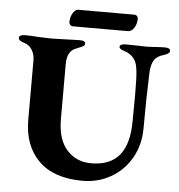

<svg xmlns="http://www.w3.org/2000/svg" viewBox="-56 -851 856 917"><g transform="rotate(5 372.5 -392.0)"><path d="M11 0ZM90 -253V-538Q90 -567 76.5 -589Q63 -611 39 -618Q11 -626 11 -640Q11 -647 18.5 -651Q26 -655 37 -655Q71 -655 104 -652Q148 -650 167 -650Q185 -650 235 -652Q283 -654 302 -654Q329 -654 329 -639Q329 -632 321.5 -627.5Q314 -623 302 -618.5Q290 -614 282 -610Q265 -603 255 -584Q245 -565 245 -533V-271Q245 -173 290.5 -123Q336 -73 407 -73Q498 -73 542.5 -127.5Q587 -182 587 -292L588 -418Q588 -463 587 -483Q586 -548 574.5 -574Q563 -600 534 -615Q528 -618 517 -621.5Q506 -625 500 -629Q494 -633 494 -639Q494 -653 524 -653L583 -652Q595 -651 620 -651Q638 -651 664 -653Q692 -655 710 -655Q736 -655 736 -640Q736 -627 709 -619Q676 -610 662.5 -589Q649 -568 647 -531Q642 -405 642 -262Q642 -182 606 -119Q570 -56 508.5 -21Q447 14 373 14Q235 14 162.5 -58Q90 -130 90 -253ZM245 -735Q245 -760 256.5 -779Q268 -798 282 -798H551Q559 -798 564 -792.5Q569 -787 569 -780Q569 -755 556.5 -736Q544 -717 528 -717H264Q256 -717 250.5 -722.5Q245 -728 245 -735Z"/></g></svg>

Font: EB Garamond
Style: Bold
Weight: 700
Designer: Georg Duffner and Octavio Pardo
Foundry: Georg Duffner
Version: Version 1.000; ttfautohint (v1.6)